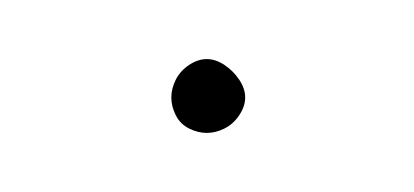

<svg xmlns="http://www.w3.org/2000/svg" viewBox="-20 -983 140 65"><path d="M38 -950Q38 -947 39.5 -944Q41 -941 44 -939.5Q47 -938 50 -938Q53 -938 56 -939.5Q59 -941 61 -944Q63 -947 63 -950Q63 -953 61 -956Q59 -959 56 -961Q53 -963 50 -963Q47 -963 44 -961Q41 -959 39.5 -956Q38 -953 38 -950Z"/></svg>

Font: Linefont Thin
Style: Regular
Weight: 100
Monospace: yes
Version: Version 3.002;gftools[0.9.33]